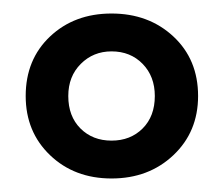

<svg xmlns="http://www.w3.org/2000/svg" viewBox="-20 -740 331 284"><path d="M18 -598Q18 -545 54 -510.5Q90 -476 145 -476Q200 -476 236.5 -510.5Q273 -545 273 -598Q273 -652 236.5 -686Q200 -720 145 -720Q90 -720 54 -686Q18 -652 18 -598ZM81 -598Q81 -627 99.5 -645.5Q118 -664 145 -664Q173 -664 191 -645.5Q209 -627 209 -598Q209 -568 191 -550Q173 -532 145 -532Q117 -532 99 -550Q81 -568 81 -598Z"/></svg>

Font: Jost SemiBold
Style: Regular
Weight: 600
Version: Version 3.710